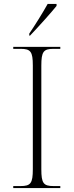

<svg xmlns="http://www.w3.org/2000/svg" viewBox="-20 -951 374 971"><path d="M128 -781V-771H132C174 -815 238 -886 266 -921V-931H221C196 -886 156 -822 128 -781ZM47 0H285V-10H251C200 -10 189 -24 189 -95V-619C189 -690 200 -704 251 -704H285V-714H47V-704H84C135 -704 146 -690 146 -620V-95C146 -24 135 -10 84 -10H47Z"/></svg>

Font: Noto Serif Display ExtraLight
Style: Regular
Weight: 200
Designer: Monotype Design Team
Foundry: Monotype Imaging Inc.
Version: Version 2.009